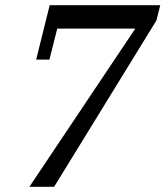

<svg xmlns="http://www.w3.org/2000/svg" viewBox="-20 -718 636 738"><path d="M500 -608H200L170 -489H119L171 -698H596L581 -639L188 0H93Z"/></svg>

Font: IBM Plex Serif Text
Style: Italic
Weight: 450
Italic angle: -14°
Designer: Mike Abbink, Paul van der Laan, Pieter van Rosmalen
Foundry: Bold Monday
Version: Version 3.001